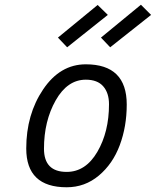

<svg xmlns="http://www.w3.org/2000/svg" viewBox="-20 -782 659 812"><path d="M343 -510Q516 -510 516 -340Q516 -247 486.5 -168Q457 -89 398 -39.5Q339 10 262 10Q91 10 91 -154Q91 -298 162.5 -404Q234 -510 343 -510ZM262 -55Q342 -55 391.5 -139.5Q441 -224 441 -341Q441 -389 416.5 -417Q392 -445 343 -445Q265 -445 215.5 -357.5Q166 -270 166 -153Q166 -55 262 -55ZM446 -582 407 -623 576 -762 619 -719ZM264 -582 225 -623 393 -761 436 -719Z"/></svg>

Font: TitilliumWebItalic
Style: Italic
Weight: 400
Italic angle: -13°
Version: Version 1.001;PS 57.000;hotconv 1.0.70;makeotf.lib2.5.55311